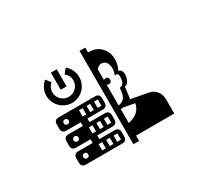

<svg xmlns="http://www.w3.org/2000/svg" viewBox="-126 -939 1452 1275"><g transform="rotate(-30 600.0 -302.0)"><path d="M247 -296C247 -308 254 -315 266 -315C278 -315 285 -308 285 -296C285 -285 278 -277 266 -277C254 -277 247 -285 247 -296ZM247 -165C247 -177 254 -185 266 -185C278 -185 285 -177 285 -165C285 -154 278 -146 266 -146C254 -146 247 -154 247 -165ZM247 -36C247 -48 254 -56 266 -56C278 -56 285 -48 285 -36C285 -25 278 -17 266 -17C254 -17 247 -25 247 -36ZM406 -320V-272H378V-320ZM406 -189V-142H378V-189ZM406 -60V-12H378V-60ZM464 -320V-272H436V-320ZM464 -189V-142H436V-189ZM464 -60V-12H436V-60ZM522 -320V-272H493V-320ZM522 -189V-142H493V-189ZM522 -60V-12H493V-60ZM622 -188C629 -188 635 -189 641 -190L725 -174C717 -123 676 -91 622 -82ZM637 -371C652 -371 659 -379 659 -393C659 -408 652 -416 637 -416C631 -416 626 -414 622 -412V-494C633 -504 643 -515 660 -515C706 -515 723 -458 699 -399C704 -402 708 -403 711 -403C726 -403 731 -382 722 -343C718 -327 705 -315 688 -315L681 -269C673 -237 655 -222 622 -216V-375C626 -372 631 -371 637 -371ZM203 -280C203 -257 214 -245 238 -245H348V-217H238C214 -217 203 -205 203 -181V-150C203 -127 214 -115 238 -115H348V-87H238C214 -87 203 -75 203 -52V-21C203 3 214 15 238 15H516C540 15 551 3 551 -21V-52C551 -75 540 -87 516 -87H399V-115H516C540 -115 551 -127 551 -150V-181C551 -205 540 -217 516 -217H399V-245H516C540 -245 551 -257 551 -280V-312C551 -335 540 -347 516 -347H238C214 -347 203 -335 203 -312ZM285 -609C256 -585 238 -549 238 -511C238 -442 295 -385 364 -385C434 -385 490 -442 490 -511C490 -549 473 -586 443 -610L414 -574C433 -559 445 -537 445 -511C445 -467 409 -431 364 -431C320 -431 284 -467 284 -511C284 -536 295 -558 313 -573ZM709 -214 720 -304C763 -305 782 -413 735 -416C789 -525 724 -622 637 -622L622 -623V-660H578V56H622V15H915V-95C915 -136 891 -180 839 -190ZM341 -499H386V-630H341Z"/></g></svg>

Font: CryptoKit 1.4
Style: Regular
Weight: 400
Monospace: yes
Designer: Oceane Juvin
Foundry: http://www.head-geneve.ch
Version: Version 1.000